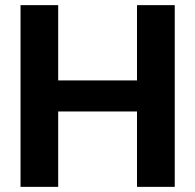

<svg xmlns="http://www.w3.org/2000/svg" viewBox="-20 -727 759 747"><path d="M59.9 -707H206.4V-414.1H513V-707H659.9V0H513V-293.3H206.4V0H59.9Z"/></svg>

Font: WEMIX Pretendard Variable
Style: Regular
Weight: 400
Designer: Base glyphs from Inter by Rasmus Andersson; Hangeul glyphs from Noto Sans CJK(Source Han Sans) by Jang Soo-young and Kan
Foundry: Kil Hyung-jin
Version: Version 1.000;Glyphs 3.2 (3208)